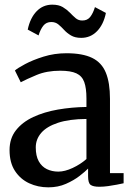

<svg xmlns="http://www.w3.org/2000/svg" viewBox="-20 -793 572 824"><path d="M187.5 11Q143 11 105.2 -6.5Q67.5 -24 44.2 -59.5Q21 -95 21 -149Q21 -199 48.5 -234Q76 -269 122.8 -290.8Q169.5 -312.5 228.5 -322.8Q287.5 -333 351 -334V-370.5Q351 -415 341.5 -441Q332 -467 307.8 -478.2Q283.5 -489.5 238.5 -489.5Q180.5 -489.5 137 -471.2Q93.5 -453 69 -440L44 -490.5Q54.5 -500 87.5 -517.8Q120.5 -535.5 167 -550Q213.5 -564.5 265 -564.5Q334.5 -564.5 375.5 -544.5Q416.5 -524.5 434.2 -481.2Q452 -438 452 -369V-50H510.5V-6.5Q499.5 -4 481.5 -0.5Q463.5 3 443.5 5.8Q423.5 8.5 406.5 8.5Q380 8.5 369 0.5Q358 -7.5 358 -37V-69.5Q346 -57 321.5 -38Q297 -19 263 -4Q229 11 187.5 11ZM230.5 -56.5Q258 -56.5 291.8 -72.2Q325.5 -88 351 -110.5V-282.5Q277 -282 228.8 -266Q180.5 -250 157 -222.8Q133.5 -195.5 133.5 -160.5Q133.5 -124 146.2 -101Q159 -78 181 -67.2Q203 -56.5 230.5 -56.5ZM99 -666Q109.5 -716 137 -744.5Q164.5 -773 204.5 -773Q232 -773 249.5 -762.5Q267 -752 279.8 -738.8Q292.5 -725.5 304.5 -715.2Q316.5 -705 332.5 -705Q354.5 -704.5 367 -720.2Q379.5 -736 387.5 -762.5L434.5 -737.5Q424.5 -688 396.5 -659.2Q368.5 -630.5 328.5 -630.5Q302 -630.5 284.8 -640.8Q267.5 -651 255.2 -664.5Q243 -678 230.5 -688.2Q218 -698.5 200 -698.5Q178.5 -698.5 166 -682.8Q153.5 -667 145.5 -641Z"/></svg>

Font: Merriweather 24pt
Style: Regular
Weight: 400
Designer: Eben Sorkin
Foundry: Eben Sorkin
Version: Version 2.100